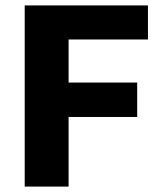

<svg xmlns="http://www.w3.org/2000/svg" viewBox="-20 -687 610 707"><path d="M71 0V-667H524.8V-541.6H232.6V-383H485.2V-256.3H232.6V0Z"/></svg>

Font: Maven Pro
Style: Regular
Weight: 400
Designer: Joe Prince
Foundry: Joe Prince
Version: Version 2.103